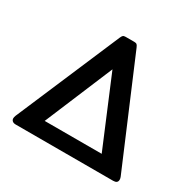

<svg xmlns="http://www.w3.org/2000/svg" viewBox="-157 -888 1068 1056"><g transform="rotate(30 377.5 -360.0)"><path d="M39 -24Q39 -29 43 -41L324 -699Q329 -711 334 -715.5Q339 -720 350 -720H406Q417 -720 422 -715.5Q427 -711 432 -699L711 -41Q715 -32 715 -23Q715 0 687 0H68Q54 0 46.5 -6.5Q39 -13 39 -24ZM558 -97 377 -529 196 -97Z"/></g></svg>

Font: Mitr
Style: Regular
Weight: 400
Designer: Thanarat Vachiruckul
Foundry: Cadson Demak
Version: Version 1.002